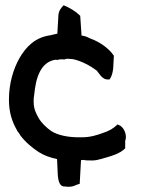

<svg xmlns="http://www.w3.org/2000/svg" viewBox="-20 -604 544 730"><path d="M14 -225C14 -176 26 -141 45 -108V-107C49 -102 53 -97 56 -92V-91C75 -65 101 -43 127 -26C149 -12 171 -5 197 1L199 46C200 53 197 108 227 105C258 110 267 98 283 95L288 5C292 4 293 5 298 4C305 6 314 6 322 6H334C344 6 354 3 362 1C401 -10 434 -18 456 -40V-68C465 -92 450 -123 431 -129L427 -131C412 -116 395 -106 370 -98C348 -90 323 -82 291 -82H279C238 -82 200 -90 176 -105C157 -118 138 -136 127 -155C117 -173 108 -190 108 -216V-225C108 -231 109 -237 110 -243C116 -308 134 -368 191 -377L200 -376C207 -380 218 -378 226 -378C231 -383 250 -379 258 -379C290 -372 323 -354 346 -337C356 -329 367 -299 393 -302H397C415 -329 410 -366 413 -392C395 -419 361 -444 325 -457C323 -457 322 -458 321 -459H320C310 -465 301 -467 290 -469L285 -544C268 -561 246 -574 222 -584C212 -574 203 -563 202 -545L198 -476C191 -475 181 -472 172 -470C113 -462 79 -426 54 -383C31 -342 14 -288 14 -225Z"/></svg>

Font: SolarCharger
Style: 750
Weight: 700
Designer: Mew Too
Foundry: Cannot Into Space Fonts/KineticPlasma Fonts
Version: Version 1.100